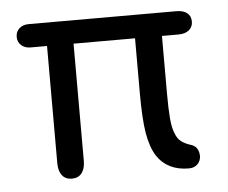

<svg xmlns="http://www.w3.org/2000/svg" viewBox="-38 -424 566 476"><g transform="rotate(-5 245.0 -186.5)"><path d="M90 -324V-32Q90 -13 98.5 -2Q107 9 123 9Q139 9 147.5 -2Q156 -13 156 -32V-324H309V-186Q309 -123 315 -87.5Q321 -52 335 -30Q361 9 414 9Q427 9 435 1.5Q443 -6 444 -18Q444 -43 423 -49Q410 -53 400.5 -60Q391 -67 386 -81Q380 -95 378 -119Q376 -143 376 -180V-324H417Q434 -324 443.5 -332Q453 -340 453 -353Q453 -367 443.5 -374.5Q434 -382 417 -382H49Q35 -382 26 -374Q17 -366 17 -353Q17 -340 26 -332Q35 -324 49 -324Z"/></g></svg>

Font: Beiruti
Style: Regular
Weight: 400
Version: Version 1.00